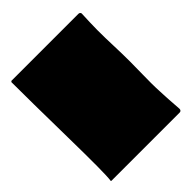

<svg xmlns="http://www.w3.org/2000/svg" viewBox="-178 -742 854 854"><g transform="rotate(-45 249.5 -314.5)"><path d="M31 -629H453Q458 -629 461.5 -625.5Q465 -622 464 -617Q463 -594 462 -567.5Q461 -541 461 -518Q461 -495 461.5 -467.5Q462 -440 463 -417.5Q464 -395 464.5 -366.5Q465 -338 465 -316Q465 -295 464 -234Q463 -173 464 -151Q466 -89 472 -12Q472 -7 469 -3.5Q466 0 461 0H32Q28 0 29 -4Q35 -40 31 -272Q27 -518 27 -625Q28 -626 31 -629Z"/></g></svg>

Font: Cubao Free Wide
Style: Wide
Weight: 400
Designer: Aaron Amar
Version: Version 001.001